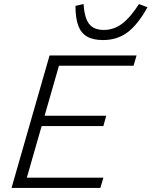

<svg xmlns="http://www.w3.org/2000/svg" viewBox="-20 -929 749 949"><path d="M225 -655H286L98 0H37ZM223 -604 238 -655H655L640 -604ZM50 0 65 -51H491L476 0ZM138 -306 152 -357H505L491 -306ZM493 -781Q542 -781 583 -811.5Q624 -842 667 -909L709 -893Q661 -807 610 -769Q559 -731 489 -731Q440 -731 410 -748.5Q380 -766 366.5 -803Q353 -840 353 -900L393 -909Q397 -842 420 -811.5Q443 -781 493 -781Z"/></svg>

Font: Intel One Mono Light
Style: Italic
Weight: 300
Italic angle: -16°
Monospace: yes
Designer: Fred Shallcrass
Foundry: Frere-Jones Type LLC
Version: Version 1.004